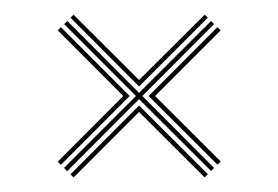

<svg xmlns="http://www.w3.org/2000/svg" viewBox="-20 -531 378 261"><path d="M67 -302.8 164.8 -400.5 67.2 -498.2 71.5 -502.5 169 -404.8 267 -502.5 271 -498.2 173.5 -400.5 271 -302.8 267 -298.5 169 -396.2 71.2 -298.2ZM58.5 -311.2 147.5 -400.5 58.5 -489.8 62.8 -494 156.2 -400.5 62.8 -307ZM75.8 -507 80 -511 169 -422.2 258.2 -511 262.5 -507 169 -413.5ZM75.8 -294 169 -387.5 262.5 -294.2 258.2 -289.8 169 -378.8 80 -289.8ZM182 -400.5 275.5 -494 280 -489.8 190.8 -400.5 280 -311.5 275.5 -307.2Z"/></svg>

Font: Big Shoulders Inline Display ExtraLight
Style: Regular
Weight: 250
Version: Version 2.002